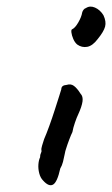

<svg xmlns="http://www.w3.org/2000/svg" viewBox="-20 -563 333 570"><path d="M108 -27Q100 -35 96.5 -48.5Q93 -62 94 -75Q95 -88 99 -96Q99 -104 101.5 -108.5Q104 -113 103 -117Q102 -121 105 -131Q108 -141 111 -150Q118 -166 126.5 -189.5Q135 -213 142.5 -236.5Q150 -260 155.5 -277Q161 -294 162 -298Q162 -310 178 -311Q190 -315 199.5 -308Q209 -301 219 -285Q227 -277 225 -262Q223 -247 212 -223Q208 -215 202.5 -199Q197 -183 195 -171Q191 -163 185.5 -148.5Q180 -134 176 -121Q174 -116 172 -105Q170 -94 167 -82.5Q164 -71 159 -63Q150 -22 137.5 -15Q125 -8 108 -27ZM209 -431Q202 -437 197.5 -447.5Q193 -458 192 -466.5Q191 -475 194 -476Q203 -480 212.5 -496.5Q222 -513 224 -526Q225 -530 228 -534Q231 -538 235 -539Q247 -547 262 -540.5Q277 -534 287 -518Q296 -499 292 -484Q288 -469 270 -447Q255 -427 239 -424Q223 -421 209 -431Z"/></svg>

Font: Caveat Medium
Style: Regular
Weight: 500
Designer: Pablo Impallari
Foundry: Pablo Impallari
Version: Version 2.000